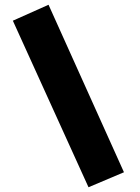

<svg xmlns="http://www.w3.org/2000/svg" viewBox="-20 -751 588 807"><path d="M501 -27 352 36 34 -664 184 -731Z"/></svg>

Font: TypoPRO Titillium Text
Style: 999 wt
Weight: 900
Designer: Accademia di Belle Arti di Urbino and others
Foundry: Accademia di Belle Arti di Urbino and others.
Version: Version 25.000